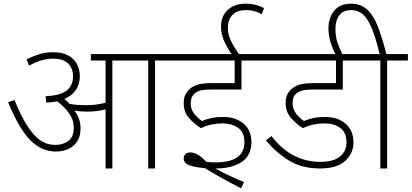

<svg xmlns="http://www.w3.org/2000/svg" viewBox="-20 -916 2238 1044"><path d="M418 -219Q418 -174 399 -146Q380 -118 349.5 -105Q319 -92 284 -92Q206 -92 145 -153.5Q84 -215 24 -360L59 -372Q107 -252 159 -190Q211 -128 280 -128Q322 -128 351.5 -149.5Q381 -171 381 -222Q381 -264 356 -299.5Q331 -335 291 -365Q263 -359 231 -358L228 -393Q306 -396 341.5 -423Q377 -450 377 -500Q377 -548 348.5 -572.5Q320 -597 271 -597Q235 -597 204 -587.5Q173 -578 138 -559L125 -594Q161 -611 194.5 -621.5Q228 -632 270 -632Q338 -632 376 -596.5Q414 -561 414 -500Q414 -459 393 -427.5Q372 -396 330 -378Q345 -366 359 -351Q382 -347 405 -345.5Q428 -344 448 -344Q473 -344 499.5 -347Q526 -350 554 -357V-587H474V-622H936V-587H823V0H786V-587H591V0H554V-321Q529 -315 504 -312Q479 -309 454 -309Q416 -309 384 -315Q400 -295 409 -271Q418 -247 418 -219Z M1191 -245Q1160 -245 1130.5 -239Q1101 -233 1073 -219Q1037 -241 1008 -274Q979 -307 979 -355Q979 -378 984.5 -393Q990 -408 1001 -421Q1018 -442 1046.5 -453Q1075 -464 1133 -464H1256V-587H921V-622H1412V-587H1293V-429H1126Q1086 -429 1065 -422.5Q1044 -416 1031 -400Q1017 -384 1017 -352Q1017 -321 1037 -296.5Q1057 -272 1078 -258Q1101 -268 1129 -274Q1157 -280 1194 -280Q1261 -280 1304 -244Q1347 -208 1347 -144Q1347 -70 1293.5 -35Q1240 0 1156 0Q1153 0 1150 0Q1185 19 1225 38Q1265 57 1307 74L1291 108Q1238 81 1187.5 53Q1137 25 1093 -2Q1048 -5 1013.5 -16Q979 -27 979 -54Q979 -68 987.5 -77.5Q996 -87 1016 -87Q1054 -87 1102 -36Q1126 -33 1151 -33Q1309 -33 1309 -143Q1309 -198 1274 -221.5Q1239 -245 1191 -245ZM1243 -615Q1216 -655 1199 -692Q1182 -729 1182 -771Q1182 -831 1220 -863.5Q1258 -896 1313 -896Q1346 -896 1370.5 -889.5Q1395 -883 1416 -872L1403 -839Q1381 -851 1361.5 -856Q1342 -861 1318 -861Q1268 -861 1243.5 -834.5Q1219 -808 1219 -765Q1219 -730 1235 -695.5Q1251 -661 1284 -615Z M1747 -245Q1715 -245 1685.5 -239Q1656 -233 1627 -219Q1592 -241 1562.5 -274.5Q1533 -308 1533 -358Q1533 -397 1555 -422Q1572 -442 1600.5 -453Q1629 -464 1685 -464H1807V-587H1397V-622H1966V-587H1844V-429H1678Q1641 -429 1619.5 -422.5Q1598 -416 1585 -401Q1571 -385 1571 -354Q1571 -322 1591 -297Q1611 -272 1633 -258Q1656 -268 1683.5 -274Q1711 -280 1748 -280Q1817 -280 1859.5 -243Q1902 -206 1902 -142Q1902 -82 1857 -41Q1812 0 1720 0Q1622 0 1551.5 -43Q1481 -86 1426 -153L1456 -176Q1513 -103 1579 -69.5Q1645 -36 1720 -36Q1794 -36 1829 -65Q1864 -94 1864 -142Q1864 -196 1830 -220.5Q1796 -245 1747 -245Z M1807 -615Q1789 -649 1777.5 -685.5Q1766 -722 1766 -762Q1766 -819 1797 -857.5Q1828 -896 1888 -896Q1941 -896 1975.5 -865Q2010 -834 2034 -773Q2058 -712 2081 -622H2198V-587H2085V0H2048V-587H1951V-622H2044Q2022 -715 1999.5 -767Q1977 -819 1951 -840Q1925 -861 1891 -861Q1845 -861 1824.5 -832.5Q1804 -804 1804 -759Q1804 -716 1815.5 -682.5Q1827 -649 1845 -615Z"/></svg>

Font: Noto Sans ExtraLight
Style: Regular
Weight: 200
Designer: Monotype Design Team
Foundry: Monotype Imaging Inc.
Version: Version 2.007